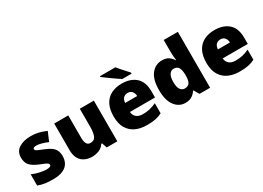

<svg xmlns="http://www.w3.org/2000/svg" viewBox="-16 -1508 3098 2260"><g transform="rotate(-30 1533.0 -378.0)"><path d="M477 -170Q477 -118 453.5 -77Q430 -36 378.5 -13Q327 10 243 10Q184 10 137.5 3.5Q91 -3 43 -21V-174Q96 -150 150 -139.5Q204 -129 235 -129Q297 -129 297 -157Q297 -169 287 -178Q277 -187 251.5 -198Q226 -209 179 -228Q110 -257 76 -294.5Q42 -332 42 -400Q42 -481 104.5 -522Q167 -563 270 -563Q325 -563 373 -551Q421 -539 473 -516L421 -393Q380 -412 338 -423Q296 -434 271 -434Q224 -434 224 -411Q224 -401 232.5 -393Q241 -385 265 -375Q289 -365 335 -346Q383 -327 414.5 -304.5Q446 -282 461.5 -250.5Q477 -219 477 -170Z M1121 -553V0H977L953 -69H942Q916 -27 871 -8.5Q826 10 775 10Q721 10 677 -11Q633 -32 607.5 -77Q582 -122 582 -193V-553H773V-251Q773 -197 788.5 -169Q804 -141 839 -141Q893 -141 911.5 -185Q930 -229 930 -311V-553Z M1502 -563Q1623 -563 1693 -500Q1763 -437 1763 -310V-225H1422Q1424 -182 1454.5 -154Q1485 -126 1543 -126Q1595 -126 1638 -136Q1681 -146 1727 -168V-31Q1687 -10 1639.5 0Q1592 10 1520 10Q1436 10 1370.5 -19.5Q1305 -49 1267 -112Q1229 -175 1229 -273Q1229 -373 1263.5 -437Q1298 -501 1359.5 -532Q1421 -563 1502 -563ZM1509 -433Q1475 -433 1452.5 -412Q1430 -391 1426 -345H1590Q1589 -382 1568.5 -407.5Q1548 -433 1509 -433ZM1537 -766Q1554 -744 1577.5 -717Q1601 -690 1625 -664.5Q1649 -639 1665 -620V-606H1538Q1518 -619 1489.5 -638.5Q1461 -658 1430.5 -679.5Q1400 -701 1372.5 -721.5Q1345 -742 1327 -756V-766Z M2043 10Q1958 10 1902.5 -63Q1847 -136 1847 -276Q1847 -418 1903.5 -490.5Q1960 -563 2050 -563Q2106 -563 2139.5 -540Q2173 -517 2195 -482H2199Q2195 -503 2192.5 -540Q2190 -577 2190 -612V-760H2382V0H2238L2197 -70H2190Q2170 -37 2135 -13.5Q2100 10 2043 10ZM2121 -141Q2167 -141 2186 -170Q2205 -199 2206 -259V-274Q2206 -339 2187.5 -374Q2169 -409 2119 -409Q2085 -409 2062.5 -376Q2040 -343 2040 -273Q2040 -204 2062.5 -172.5Q2085 -141 2121 -141Z M2763 -563Q2884 -563 2954 -500Q3024 -437 3024 -310V-225H2683Q2685 -182 2715.5 -154Q2746 -126 2804 -126Q2856 -126 2899 -136Q2942 -146 2988 -168V-31Q2948 -10 2900.5 0Q2853 10 2781 10Q2697 10 2631.5 -19.5Q2566 -49 2528 -112Q2490 -175 2490 -273Q2490 -373 2524.5 -437Q2559 -501 2620.5 -532Q2682 -563 2763 -563ZM2770 -433Q2736 -433 2713.5 -412Q2691 -391 2687 -345H2851Q2850 -382 2829.5 -407.5Q2809 -433 2770 -433Z"/></g></svg>

Font: Noto Sans Cherokee Black
Style: Regular
Weight: 900
Designer: Monotype Design Team
Foundry: Monotype Imaging Inc.
Version: Version 2.001; ttfautohint (v1.8.4.7-5d5b)